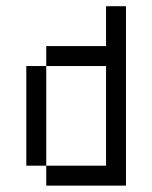

<svg xmlns="http://www.w3.org/2000/svg" viewBox="-20 -582 478 602"><path d="M62.5 -375H125V-62.5H62.5ZM312.5 -562.5H375V0H125V-62.5H312.5V-375H125V-437.5H312.5Z"/></svg>

Font: Pixel Operator
Style: Regular
Weight: 400
Designer: Jayvee Enaguas (HarvettFox96)
Version: 2016.04.25